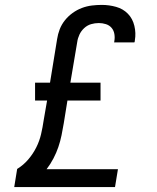

<svg xmlns="http://www.w3.org/2000/svg" viewBox="-20 -763 640 783"><path d="M38 0 50 -74Q76 -90 95.5 -113Q115 -136 128 -162Q141 -188 147.5 -216Q154 -244 158 -272L172 -353H123V-426H184L213 -604Q216 -624 223.5 -643.5Q231 -663 244.5 -680Q258 -697 276 -710Q294 -723 314 -730.5Q334 -738 354.5 -740.5Q375 -743 395 -743Q425 -743 453.5 -735Q482 -727 501.5 -707Q521 -687 528 -657.5Q535 -628 530 -599Q530 -596 529.5 -594Q529 -592 528 -590H445Q446 -591 446 -592Q446 -593 446 -594Q449 -609 446.5 -624Q444 -639 435 -649.5Q426 -660 412 -664.5Q398 -669 383 -669Q367 -669 351.5 -664.5Q336 -660 323.5 -648.5Q311 -637 304 -622Q297 -607 295 -592L267 -426H390V-353H255L240 -260Q236 -236 231 -211.5Q226 -187 218 -163.5Q210 -140 198 -117Q186 -94 170 -73H461L449 0Z"/></svg>

Font: Iosevka Slab Extended Oblique
Style: Regular
Weight: 400
Width: 7
Italic angle: -9°
Monospace: yes
Designer: Belleve Invis
Foundry: Belleve Invis
Version: Version 11.1.0; ttfautohint (v1.8.3)